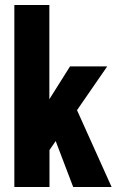

<svg xmlns="http://www.w3.org/2000/svg" viewBox="-20 -751 468 771"><path d="M37.6 0H178.7V-148.4L410.6 -484.4H261.2L178.2 -352.5V-731H37.6ZM273.9 0H428.2L264.2 -364.3L180.2 -246.1Z"/></svg>

Font: Roboto Flex
Style: wght 700 wdth 25 opsz 34 GRAD 0.00 slnt 0.00 XTRA 468 XOPQ 96 YOPQ 79 YTLC 514 YTUC 712 YTAS 750 YTDE -203.00 YTFI 738
Weight: 700
Width: 1
Designer: Berlow after Robertson
Foundry: Google
Version: Version 3.100